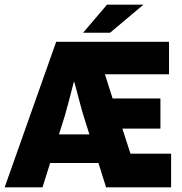

<svg xmlns="http://www.w3.org/2000/svg" viewBox="-23 -807 782 827"><path d="M0 0ZM160 0H-3L219 -627H705V-487H429L462 -383H668V-253H504L539 -145H714V0H434L401 -105H193ZM296 -458Q285 -415 274.5 -375Q264 -335 257 -311L231 -228H362L336 -311Q330 -330 320.5 -366.5Q311 -403 296 -458ZM438 -787H595L451 -666H335Z"/></svg>

Font: Blinker
Style: Bold
Weight: 700
Designer: Juergen Huber
Foundry: supertype
Version: Version 1.015;PS 1.15;hotconv 1.0.88;makeotf.lib2.5.647800; 